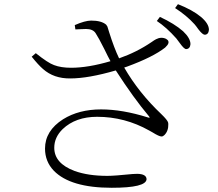

<svg xmlns="http://www.w3.org/2000/svg" viewBox="-20 -847 1040 914"><path d="M338.9 -707 335.9 -727.5Q384.8 -749 414.1 -749Q462.9 -749 485.4 -729.5Q489.3 -724.6 491.2 -720.7Q494.1 -711.9 500 -692.4Q523.4 -618.2 546.9 -569.3Q630.9 -598.6 701.2 -646.5Q714.8 -656.2 722.7 -660.2Q747.1 -672.9 770.5 -662.1Q775.4 -659.2 778.3 -656.2Q790 -642.6 767.6 -622.1Q766.6 -620.1 765.6 -620.1Q708 -575.2 585.9 -530.3Q578.1 -527.3 571.3 -525.4Q640.6 -405.3 748 -303.7Q777.3 -275.4 780.3 -263.7Q781.2 -259.8 781.2 -256.8Q782.2 -223.6 762.7 -204.1Q755.9 -197.3 749 -197.3Q737.3 -197.3 706.1 -216.8Q697.3 -221.7 690.4 -225.6Q574.2 -291 442.4 -291Q339.8 -291 278.3 -232.4Q238.3 -193.4 238.3 -143.6Q238.3 -69.3 335 -33.2Q399.4 -9.8 491.2 -9.8Q524.4 -9.8 611.3 -18.6Q624 -19.5 633.8 -19.5Q676.8 -18.6 677.7 5.9Q675.8 46.9 511.7 46.9Q315.4 46.9 236.3 -34.2Q194.3 -78.1 194.3 -139.6Q194.3 -224.6 280.3 -279.3Q355.5 -326.2 460.9 -326.2Q562.5 -326.2 683.6 -288.1Q695.3 -284.2 691.4 -290Q690.4 -292 689.5 -293Q616.2 -379.9 531.2 -511.7Q400.4 -473.6 314.5 -473.6Q236.3 -472.7 184.6 -518.6Q162.1 -538.1 130.9 -577.1L150.4 -593.8Q209 -546.9 237.3 -537.1Q270.5 -524.4 318.4 -524.4Q399.4 -524.4 505.9 -555.7Q495.1 -575.2 476.6 -613.3Q449.2 -668 435.5 -688.5Q422.9 -709 389.6 -709Q381.8 -709 362.3 -708Q346.7 -707 338.9 -707ZM726.6 -747.1 741.2 -766.6Q810.5 -734.4 851.6 -698.2Q886.7 -665 886.7 -636.7Q884.8 -614.3 866.2 -613.3Q856.4 -613.3 836.9 -640.6Q825.2 -656.2 819.3 -664.1Q772.5 -716.8 726.6 -747.1ZM813.5 -808.6 827.1 -827.1Q896.5 -799.8 936.5 -766.6Q974.6 -734.4 974.6 -705.1Q972.7 -682.6 955.1 -681.6Q944.3 -681.6 924.8 -707Q913.1 -723.6 906.2 -731.4Q868.2 -773.4 813.5 -808.6Z"/></svg>

Font: GenYoMin JP Light
Style: Regular
Weight: 300
Version: Version 1.001;PS 1;hotconv 16.6.51;makeotf.lib2.5.65220 DEVE